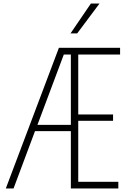

<svg xmlns="http://www.w3.org/2000/svg" viewBox="-20 -1072 740 1092"><path d="M383 0V-326H179L57 0H13L315 -800H663V-762H425V-421H623V-385H425V-38H653V0ZM383 -762H343L193 -362H383ZM381 -882 497 -1052H546L419 -882Z"/></svg>

Font: Martian Mono Thin
Style: Regular
Weight: 100
Monospace: yes
Designer: Roman Shamin
Foundry: Evil Martians
Version: Version 1.000; ttfautohint (v1.8.4.7-5d5b)